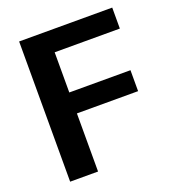

<svg xmlns="http://www.w3.org/2000/svg" viewBox="-131 -822 842 925"><g transform="rotate(-20 290.0 -359.5)"><path d="M548.1 -718.8V-611.3H213.9V-405.3H527.6V-297.9H213.9V0H70.8V-718.8Z"/></g></svg>

Font: Min Sans VF VF
Style: Regular
Weight: 400
Designer: Jinseong-Kim, NotoSansCJK, Nunito
Foundry: Jinseong-Kim
Version: Version 1.420;Glyphs 3.1.2 (3151)